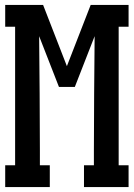

<svg xmlns="http://www.w3.org/2000/svg" viewBox="-20 -755 540 775"><path d="M1 0V-88H41V-647H1V-735H154L250 -488L346 -735H499V-647H459V-88H499V0H319V-88H359V-147Q359 -263 360 -378Q361 -493 362 -609L282 -404H218L138 -609Q139 -493 140 -378Q141 -263 141 -147V-88H181V0Z"/></svg>

Font: Iosevka Curly Slab Semibold
Style: Regular
Weight: 600
Monospace: yes
Designer: Belleve Invis
Foundry: Belleve Invis
Version: Version 22.1.2; ttfautohint (v1.8.4)